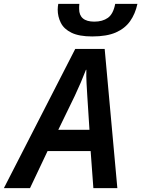

<svg xmlns="http://www.w3.org/2000/svg" viewBox="-76 -965 725 985"><path d="M397 -778Q330 -778 291 -797Q252 -816 236 -848Q220 -880 220 -916Q220 -924 221 -932Q222 -940 223 -945H331Q330 -936 330 -930.5Q330 -925 330 -919Q330 -887 349.5 -870.5Q369 -854 408 -854Q450 -854 477.5 -873.5Q505 -893 515 -945H629Q618 -894 591.5 -856.5Q565 -819 518.5 -798.5Q472 -778 397 -778ZM-56 0 310 -714H461L526 0H403L389 -190H168L78 0ZM223 -299H383L372 -470Q370 -502 368 -538.5Q366 -575 367 -607H365Q353 -576 339 -543Q325 -510 308 -474Z"/></svg>

Font: Noto Sans Display SemiBold
Style: Italic
Weight: 600
Italic angle: -12°
Designer: Monotype Design Team
Foundry: Monotype Imaging Inc.
Version: Version 2.003